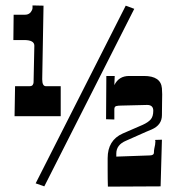

<svg xmlns="http://www.w3.org/2000/svg" viewBox="-20 -694 654 715"><path d="M527.8 -303.2 430.2 -300.8Q420.9 -300.8 413.3 -299.1Q405.8 -297.4 405.8 -287.1V-249L375 -250L376 -411.1H407.2L405.8 -377Q422.4 -411.1 460.9 -411.1H516.1Q579.1 -411.1 583 -365.2Q584 -353.5 584 -342.8L583.5 -309.6L583 -265.1Q583 -228.5 544.9 -211.9Q534.2 -207.5 523.9 -203.1L449.2 -169.9Q413.1 -154.8 413.1 -122.1V-110.8L537.1 -115.2Q553.2 -115.2 553.2 -126Q553.2 -133.3 554.7 -140.9Q556.2 -148.4 557.6 -155.3Q560.1 -170.4 557.1 -172.9L583 -173.8L578.1 0L381.8 1Q381.3 -12.7 381.1 -28.1Q380.9 -43.5 380.9 -62.5V-105Q380.9 -171.9 437 -196.8L511.2 -229Q531.7 -238.3 541.3 -249.3Q550.8 -260.3 550.8 -281.7Q550.8 -303.2 527.8 -303.2ZM107.9 -523.9Q107.9 -544.9 69.8 -544.9H29.8L30.8 -639.2H73.2Q91.3 -639.2 99.1 -656.2Q101.1 -660.6 101.1 -664.1V-673.8L142.1 -672.9Q137.2 -415.5 137.2 -398.9Q137.2 -373 150.9 -373H206.1V-261.2H34.2L36.1 -373H89.8Q99.1 -373 102.1 -378.2Q105 -383.3 105 -387.2ZM112.8 -11.2 448.2 -672.9 480 -661.1 145 0ZM553.2 -172.9H557.1Z"/></svg>

Font: Smokum
Style: Regular
Weight: 400
Designer: Astigmatic (AOETI)
Foundry: Astigmatic (AOETI)
Version: Version 1.001